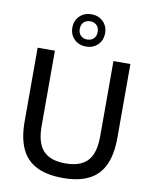

<svg xmlns="http://www.w3.org/2000/svg" viewBox="-105 -1074 930 1161"><g transform="rotate(10 360.0 -493.5)"><path d="M361.5 9.5Q263 9.5 199.5 -22.8Q136 -55 105.8 -120.8Q75.5 -186.5 75.5 -288V-740H181.5V-277Q181.5 -174 225.2 -127Q269 -80 361.5 -80Q454 -80 497.5 -127Q541 -174 541 -277V-740H645V-288Q645 -186.5 615 -120.8Q585 -55 522.2 -22.8Q459.5 9.5 361.5 9.5ZM361.5 -797.5Q318 -797.5 289.5 -825.5Q261 -853.5 261 -896.5Q261 -939.5 289.5 -967.5Q318 -995.5 361.5 -995.5Q405.5 -995.5 433.8 -967.5Q462 -939.5 462 -896.5Q462 -853.5 433.8 -825.5Q405.5 -797.5 361.5 -797.5ZM361.5 -840.5Q385.5 -840.5 401 -855.5Q416.5 -870.5 416.5 -896.5Q416.5 -923 401 -937.8Q385.5 -952.5 361.5 -952.5Q337.5 -952.5 322 -937.8Q306.5 -923 306.5 -896.5Q306.5 -870.5 322 -855.5Q337.5 -840.5 361.5 -840.5Z"/></g></svg>

Font: Encode Sans Condensed Thin Medium
Style: Regular
Weight: 500
Version: Version 3.002